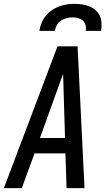

<svg xmlns="http://www.w3.org/2000/svg" viewBox="-35 -975 555 995"><path d="M-15 0 263 -735H367L403 0H310L304 -180H144L78 0ZM302 -260 295 -490Q294 -516 293.5 -541.5Q293 -567 292 -592Q283 -567 273.5 -541.5Q264 -516 255 -490L172 -260ZM169 -815Q172 -835 180 -855Q188 -875 201.5 -892Q215 -909 233 -921.5Q251 -934 271 -941.5Q291 -949 311.5 -952Q332 -955 352 -955Q372 -955 391.5 -952Q411 -949 429 -941.5Q447 -934 461 -921.5Q475 -909 482.5 -892Q490 -875 491 -855Q492 -835 489 -815H409Q412 -830 408.5 -844.5Q405 -859 394.5 -868Q384 -877 370 -881Q356 -885 341 -885Q326 -885 310 -881Q294 -877 280.5 -868Q267 -859 259.5 -844.5Q252 -830 249 -815Z"/></svg>

Font: Iosevka SS18 Medium
Style: Italic
Weight: 500
Italic angle: -9°
Monospace: yes
Designer: Belleve Invis
Foundry: Belleve Invis
Version: Version 25.1.1; ttfautohint (v1.8.4)